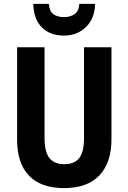

<svg xmlns="http://www.w3.org/2000/svg" viewBox="-20 -957 660 987"><path d="M553 -240Q553 -121 491 -55.5Q429 10 309 10Q191 10 129.5 -53.5Q68 -117 68 -239V-714H209V-249Q209 -175 234.5 -144Q260 -113 310 -113Q363 -113 387.5 -144.5Q412 -176 412 -250V-714H553ZM469 -937Q467 -862 422 -818Q377 -774 308 -774Q238 -774 195.5 -816Q153 -858 151 -937H231Q234 -899 254.5 -884Q275 -869 309 -869Q341 -869 363 -884Q385 -899 388 -937Z"/></svg>

Font: Noto Sans Arabic Cond
Style: Bold
Weight: 700
Width: 3
Designer: Monotype Design Team, Nadine Chahine, Nizar Qandah and Khaled Hosny
Foundry: Monotype Imaging Inc.
Version: Version 2.012; ttfautohint (v1.8.4.7-5d5b)